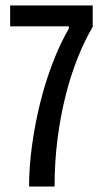

<svg xmlns="http://www.w3.org/2000/svg" viewBox="-20 -680 380 700"><path d="M86 0Q86 -70 96.5 -148Q107 -226 126 -303Q145 -380 172 -450.5Q199 -521 231 -576V-584H17V-660H318V-582Q290 -535 264.5 -472Q239 -409 220 -334.5Q201 -260 190 -175.5Q179 -91 179 0Z"/></svg>

Font: Bricolage Grotesque 24pt Condensed
Style: Regular
Weight: 400
Width: 3
Designer: Mathieu Triay
Foundry: Atelier Triay
Version: Version 1.001;gftools[0.9.33.dev8+g029e19f]